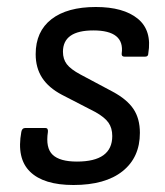

<svg xmlns="http://www.w3.org/2000/svg" viewBox="-20 -518 471 549"><path d="M190 11Q105 11 66 -27Q27 -65 41 -141Q43 -152 52 -152H110Q118 -152 117 -141Q110 -95 130.5 -75.5Q151 -56 200 -56Q301 -56 301 -129Q301 -152 290 -167.5Q279 -183 252 -198L157 -247Q119 -267 100.5 -295.5Q82 -324 82 -363Q82 -428 127 -463Q172 -498 254 -498Q333 -498 374 -464.5Q415 -431 404 -365Q404 -356 395 -356H336Q327 -356 328 -365Q337 -431 247 -431Q160 -431 160 -370Q160 -349 171 -334.5Q182 -320 210 -305L302 -256Q343 -234 361.5 -206.5Q380 -179 380 -138Q380 -68 330.5 -28.5Q281 11 190 11Z"/></svg>

Font: Sofia Sans Semi Condensed
Style: Italic
Weight: 400
Italic angle: -9°
Designer: Botio Nikoltchev, Ani Petrova
Foundry: lettersoup
Version: Version 4.101